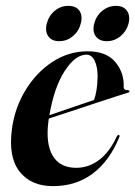

<svg xmlns="http://www.w3.org/2000/svg" viewBox="-20 -626 462 655"><path d="M386.5 -157Q354 -77.5 296.8 -34.2Q239.5 9 160.5 9Q86 9 47 -40.5Q8 -90 20.5 -184.5Q30 -257.5 66.8 -318Q103.5 -378.5 158.8 -414.8Q214 -451 279 -451Q342.5 -451 373 -414.8Q403.5 -378.5 402 -331Q401 -318.5 415.5 -318.5Q421 -318 421.5 -315Q422.5 -312 417 -310Q409.5 -308 379.5 -298.2Q349.5 -288.5 308 -274.8Q266.5 -261 223.5 -246.8Q180.5 -232.5 146.5 -221.5Q146 -218 145.5 -214.5Q135 -137 159.5 -95.2Q184 -53.5 240 -53.5Q282 -53.5 317.5 -79.8Q353 -106 378.5 -160.5Q382 -166.5 385.5 -165.5Q390 -164.5 386.5 -157ZM275 -439.5Q237 -439.5 201 -384.2Q165 -329 148.5 -233Q186.5 -246 230.8 -261.2Q275 -276.5 301 -285Q306 -299 309.2 -318.8Q312.5 -338.5 313 -364.5Q313 -398 303 -418.8Q293 -439.5 275 -439.5ZM182 -485.5Q156 -485.5 144.5 -502.5Q133 -519.5 139.5 -545.5Q146.5 -572.5 166.8 -589.2Q187 -606 213 -606Q239.5 -606 251 -589.2Q262.5 -572.5 255.5 -545.5Q249 -519.5 228.5 -502.5Q208 -485.5 182 -485.5ZM344.5 -485.5Q318.5 -485.5 306.5 -502.5Q294.5 -519.5 301.5 -545.5Q308 -572 328.8 -589Q349.5 -606 375.5 -606Q401.5 -606 413.2 -589.2Q425 -572.5 418.5 -545.5Q411.5 -519.5 391 -502.5Q370.5 -485.5 344.5 -485.5Z"/></svg>

Font: Fraunces 144pt S000 SemiBold
Style: Italic
Weight: 600
Italic angle: -16°
Version: Version 1.000; ttfautohint (v1.8.3)